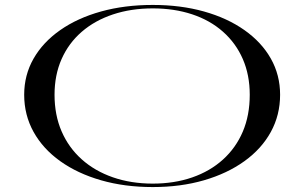

<svg xmlns="http://www.w3.org/2000/svg" viewBox="-20 -743 1233 778"><path d="M599 -723Q712 -723 806.5 -696.5Q901 -670 970.5 -621Q1040 -572 1077.5 -505.5Q1115 -439 1115 -359Q1115 -277 1077.5 -208.5Q1040 -140 970.5 -90Q901 -40 806.5 -12.5Q712 15 599 15Q485 15 389.5 -12.5Q294 -40 224 -90Q154 -140 116 -208.5Q78 -277 78 -359Q78 -439 116 -505.5Q154 -572 224 -621Q294 -670 389.5 -696.5Q485 -723 599 -723ZM599 -709Q511 -709 437.5 -684.5Q364 -660 311 -614Q258 -568 229.5 -503.5Q201 -439 201 -359Q201 -277 229.5 -211Q258 -145 311 -97.5Q364 -50 437.5 -24.5Q511 1 599 1Q686 1 758.5 -24Q831 -49 883.5 -96.5Q936 -144 964 -210Q992 -276 992 -359Q992 -439 964 -503.5Q936 -568 883.5 -614.5Q831 -661 758.5 -685Q686 -709 599 -709Z"/></svg>

Font: Kalnia Expanded Light
Style: Regular
Weight: 300
Width: 7
Designer: Frida Medrano
Foundry: Frida Medrano
Version: Version 1.105